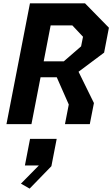

<svg xmlns="http://www.w3.org/2000/svg" viewBox="-20 -750 678 1160"><path d="M19 0H170L225 -283H323L395.5 -118.5L372.5 0H522.5L547.5 -127.5L454.5 -316.5L609 -432L638 -582.5L493.5 -730H161ZM106.5 359.5 159 389.5 290.5 254 322.5 89H161.5L130.5 249.5H215ZM244 -379.5 286 -596.5H417L481.5 -528L470 -470L365.5 -379.5Z"/></svg>

Font: Monaspace Krypton
Style: Bold Italic
Weight: 700
Italic angle: -11°
Designer: Riley Cran & the Lettermatic Team
Foundry: Lettermatic
Version: Version 1.101 (Monaspace Krypton)